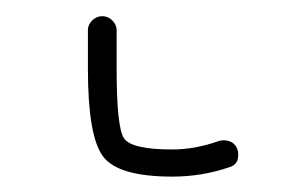

<svg xmlns="http://www.w3.org/2000/svg" viewBox="-20 3 362 242"><path d="M90.8 89.8V41Q90.8 34.2 96.2 28.8Q101.6 23.4 108.9 23.4Q116.2 23.4 121.6 28.8Q127 34.2 127 41V89.8Q127 163.1 136.2 177.2Q145.5 191.4 197.3 191.4Q225.6 191.4 255.9 180.7Q262.7 178.7 269.5 181.2Q276.4 183.6 279.3 191.4Q280.3 194.3 280.3 198.2Q280.3 201.2 279.3 205.1Q276.4 211.9 268.6 213.9Q234.4 225.6 197.3 225.6Q128.9 225.6 109.9 200.2Q90.8 174.8 90.8 89.8Z"/></svg>

Font: Gen Jyuu Gothic ExtraLight
Style: Regular
Weight: 100
Designer: [Source Han Sans]
Ryoko NISHIZUKA  (kana & ideographs); Paul D. Hunt (Latin, Greek & Cyrillic); Wenlong ZHANG  (bopomofo
Version: Version 1.002.20150607